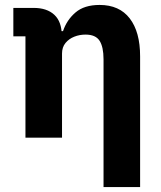

<svg xmlns="http://www.w3.org/2000/svg" viewBox="-20 -557 650 777"><path d="M231 0H83V-410H34V-525H116Q170 -525 200 -497Q230 -469 230 -413V-406L193 -431H235Q250 -476 285.5 -506.5Q321 -537 383 -537Q463 -537 505 -482.5Q547 -428 547 -329V200H399V-317Q399 -367 383 -392Q367 -417 326 -417Q302 -417 280.5 -408.5Q259 -400 245 -383Q231 -366 231 -340Z"/></svg>

Font: IBM Plex Sans Var
Style: Regular
Weight: 400
Designer: Mike Abbink, Paul van der Laan, Pieter van Rosmalen
Foundry: Bold Monday
Version: Version 3.000